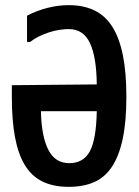

<svg xmlns="http://www.w3.org/2000/svg" viewBox="-20 -727 540 746"><path d="M26 -396 356 -399Q355 -505 329.5 -559.5Q304 -614 247 -614Q231 -614 211 -611Q191 -608 171 -601.5Q151 -595 131.5 -585.5Q112 -576 97 -564H85V-666Q123 -686 165 -696.5Q207 -707 247 -707Q304 -707 346 -687Q388 -667 415.5 -624.5Q443 -582 457 -514.5Q471 -447 471 -351Q471 -255 457 -188.5Q443 -122 415.5 -80Q388 -38 346 -19.5Q304 -1 247 -1Q187 -1 144.5 -22Q102 -43 76 -86.5Q50 -130 38 -195.5Q26 -261 26 -350ZM139 -295Q141 -198 167.5 -145.5Q194 -93 249 -93Q304 -93 329 -139Q354 -185 356 -295Z"/></svg>

Font: D2Coding ligature
Style: Bold
Weight: 700
Monospace: yes
Designer: Yong-Rak Park; Jeong-Hwan Yoon; Sang-Min Lee;
Foundry: NHN Corporation
Version: Version 1.3.2; Build 20180524